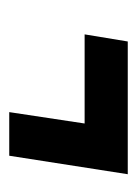

<svg xmlns="http://www.w3.org/2000/svg" viewBox="38 -506 290 405"><g transform="rotate(90 182.5 -303.0)"><path d="M52 -337 67 -428H347L308 -178H216L240 -337Z"/></g></svg>

Font: Georama ExtraCondensed SemiBold
Style: Italic
Weight: 600
Width: 2
Italic angle: -9°
Designer: Jean-Baptiste Levee
Foundry: Production Type
Version: Version 1.000